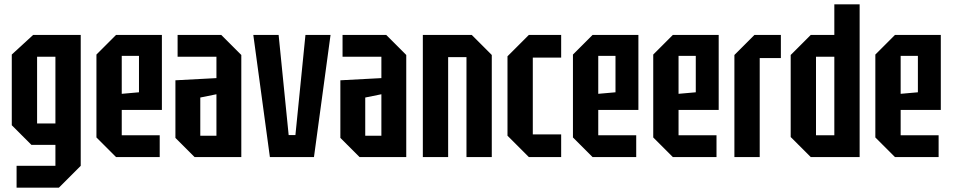

<svg xmlns="http://www.w3.org/2000/svg" viewBox="-20 -720 4366 880"><path d="M56 140V40H234V-56H124L34 -146V-470L132 -560H350V40L250 140ZM150 -460V-154H234V-460Z M422 -90V-470L512 -560H722V-216H538V-100H712V0H512ZM538 -290 617 -297V-464H538Z M784 -88V-352L972 -362V-460H794V-560H994L1086 -468V0H872ZM898 -273V-98H972V-288Z M1217 0 1141 -560H1257L1303 -101H1334L1380 -560H1495L1419 0Z M1540 -88V-352L1728 -362V-460H1550V-560H1750L1842 -468V0H1628ZM1654 -273V-98H1728V-288Z M1918 0V-560H2142L2234 -468V0H2118V-458H2034V0Z M2306 -98V-462L2404 -560H2552V-456H2422V-104H2552V0H2404Z M2606 -90V-470L2696 -560H2906V-216H2722V-100H2896V0H2696ZM2722 -290 2801 -297V-464H2722Z M2974 -90V-470L3064 -560H3274V-216H3090V-100H3264V0H3064ZM3090 -290 3169 -297V-464H3090Z M3346 0V-468L3438 -560H3559V-454H3462V0Z M3920 -700V0H3696L3604 -92V-468L3696 -560H3804V-700ZM3720 -100H3804V-460H3720Z M3992 -90V-470L4082 -560H4292V-216H4108V-100H4282V0H4082ZM4108 -290 4187 -297V-464H4108Z"/></svg>

Font: Tektur Condensed Medium
Style: Regular
Weight: 500
Width: 3
Designer: Adam Jagosz
Foundry: Adam Jagosz
Version: Version 1.005;gftools[0.9.30]